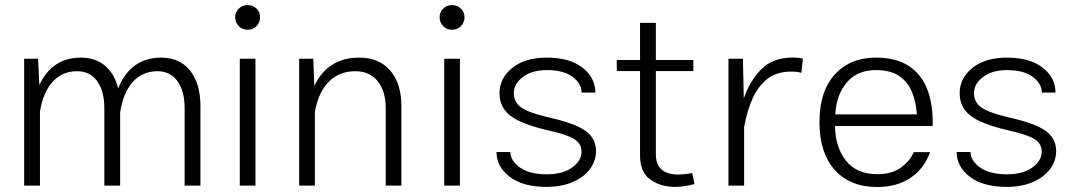

<svg xmlns="http://www.w3.org/2000/svg" viewBox="-20 -728 4212 753"><path d="M74.7 -497.6H129.4L134.3 -394.5Q184.6 -502 297.4 -502Q354.5 -502 392.1 -470Q429.7 -438 443.4 -381.3Q492.2 -502 612.3 -502Q685.1 -502 725.6 -450.9Q766.1 -399.9 766.1 -312V0H704.1V-303.7Q704.1 -370.6 676 -409.7Q647.9 -448.7 597.2 -448.7Q539.1 -448.7 501.2 -407Q463.4 -365.2 451.2 -288.1V0H389.2V-303.7Q389.2 -370.6 361.1 -409.7Q333 -448.7 282.2 -448.7Q224.6 -448.7 187 -408Q149.4 -367.2 136.7 -291V0H74.7Z M902.3 -660.2Q902.3 -680.2 916.3 -694.1Q930.2 -708 951.2 -708Q972.2 -708 986.1 -694.1Q1000 -680.2 1000 -660.2Q1000 -640.1 986.1 -625.7Q972.2 -611.3 951.2 -611.3Q930.2 -611.3 916.3 -625.7Q902.3 -640.1 902.3 -660.2ZM920.4 -497.6H981.9V0H920.4Z M1214.8 0H1153.3V-497.6H1208.5L1212.9 -391.1Q1265.6 -502 1388.7 -502Q1467.3 -502 1510.7 -450.9Q1554.2 -399.9 1554.2 -312V0H1492.7V-303.7Q1492.7 -370.6 1461.2 -409.7Q1429.7 -448.7 1373.5 -448.7Q1310.1 -448.7 1269 -407Q1228 -365.2 1214.8 -288.1Z M1704.1 -660.2Q1704.1 -680.2 1718 -694.1Q1731.9 -708 1752.9 -708Q1773.9 -708 1787.8 -694.1Q1801.8 -680.2 1801.8 -660.2Q1801.8 -640.1 1787.8 -625.7Q1773.9 -611.3 1752.9 -611.3Q1731.9 -611.3 1718 -625.7Q1704.1 -640.1 1704.1 -660.2ZM1722.2 -497.6H1783.7V0H1722.2Z M2124 -502Q2214.4 -502 2264.6 -462.6Q2314.9 -423.3 2314.9 -364.7H2261.2Q2260.7 -400.9 2225.1 -427Q2189.5 -453.1 2125.5 -453.1Q2065.9 -453.1 2030.5 -426Q1995.1 -398.9 1995.1 -362.8Q1995.1 -327.1 2024.4 -306.4Q2053.7 -285.6 2133.3 -267.1Q2234.4 -244.6 2275.9 -215.1Q2317.4 -185.5 2317.4 -135.3Q2317.4 -96.7 2293.5 -64.7Q2269.5 -32.7 2225.8 -13.9Q2182.1 4.9 2123 4.9Q2030.8 4.9 1979 -34.7Q1927.2 -74.2 1927.2 -131.8H1981.4Q1982.4 -96.7 2020 -70.6Q2057.6 -44.4 2124.5 -44.4Q2187 -44.4 2223.9 -71Q2260.7 -97.7 2260.7 -133.3Q2260.7 -164.6 2232.2 -182.6Q2203.6 -200.7 2125 -217.8Q2022.5 -242.2 1980.7 -274.9Q1939 -307.6 1939 -362.8Q1939 -420.9 1988.8 -461.4Q2038.6 -502 2124 -502Z M2694.8 -49.3 2703.6 -6.3Q2686 -1.5 2666.7 1.7Q2647.5 4.9 2627.9 4.9Q2570.3 4.9 2530.3 -23.9Q2490.2 -52.7 2490.2 -117.7V-449.2H2398.9V-492.7H2490.2V-638.2H2552.2V-492.7H2699.2V-449.2H2552.2V-123.5Q2552.2 -82 2575.2 -62.7Q2598.1 -43.5 2638.7 -43.5Q2653.8 -43.5 2669.4 -45.4Q2685.1 -47.4 2694.8 -49.3Z M2836.9 -497.6H2893.6L2897 -341.8Q2920.4 -410.6 2965.8 -456.5Q3011.2 -502.4 3090.8 -502.4Q3111.3 -502.4 3128.9 -498L3122.6 -441.9Q3109.4 -447.3 3083.5 -447.3Q3026.4 -447.3 2989.5 -418.5Q2952.6 -389.6 2931.2 -341.1Q2909.7 -292.5 2898.9 -232.4L2898.4 -232.9V0H2836.9Z M3254.9 -233.9Q3255.9 -150.4 3297.9 -97.7Q3339.8 -44.9 3420.9 -44.9Q3477.5 -44.9 3513.2 -70.6Q3548.8 -96.2 3563.5 -131.3H3627.4Q3605.5 -67.9 3552 -31.2Q3498.5 5.4 3419.4 5.4Q3313.5 5.4 3253.7 -61.8Q3193.8 -128.9 3193.8 -248.5Q3193.8 -369.6 3253.9 -435.8Q3314 -502 3415 -502Q3496.1 -502 3546.1 -468Q3596.2 -434.1 3618.2 -373.8Q3640.1 -313.5 3637.7 -233.9ZM3255.9 -279.3H3575.7Q3572.8 -328.1 3556.6 -367.4Q3540.5 -406.7 3506.6 -429.9Q3472.7 -453.1 3415.5 -453.1Q3342.3 -453.1 3301 -404.5Q3259.8 -356 3255.9 -279.3Z M3928.7 -502Q4019 -502 4069.3 -462.6Q4119.6 -423.3 4119.6 -364.7H4065.9Q4065.4 -400.9 4029.8 -427Q3994.1 -453.1 3930.2 -453.1Q3870.6 -453.1 3835.2 -426Q3799.8 -398.9 3799.8 -362.8Q3799.8 -327.1 3829.1 -306.4Q3858.4 -285.6 3938 -267.1Q4039.1 -244.6 4080.6 -215.1Q4122.1 -185.5 4122.1 -135.3Q4122.1 -96.7 4098.1 -64.7Q4074.2 -32.7 4030.5 -13.9Q3986.8 4.9 3927.7 4.9Q3835.4 4.9 3783.7 -34.7Q3731.9 -74.2 3731.9 -131.8H3786.1Q3787.1 -96.7 3824.7 -70.6Q3862.3 -44.4 3929.2 -44.4Q3991.7 -44.4 4028.6 -71Q4065.4 -97.7 4065.4 -133.3Q4065.4 -164.6 4036.9 -182.6Q4008.3 -200.7 3929.7 -217.8Q3827.1 -242.2 3785.4 -274.9Q3743.7 -307.6 3743.7 -362.8Q3743.7 -420.9 3793.5 -461.4Q3843.3 -502 3928.7 -502Z"/></svg>

Font: Estedad-FD Light
Style: Regular
Weight: 300
Designer: Amin Abedi
Version: Version 7.3